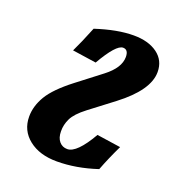

<svg xmlns="http://www.w3.org/2000/svg" viewBox="-98 -571 602 654"><g transform="rotate(20 203.5 -244.5)"><path d="M197.3 -49.3Q231.4 -49.3 277.8 -129.9L364.3 -117.2Q340.3 -67.4 323.2 -22.5Q248 2.4 177.7 2.4Q115.2 2.4 76.4 -28.3Q37.6 -59.1 37.6 -109.4Q37.6 -147.5 59.8 -184.8Q82 -222.2 142.1 -268.6L229 -335.4Q277.8 -373 277.8 -412.1Q277.8 -439 258.3 -439Q233.4 -439 187.5 -359.4L101.1 -372.1Q118.7 -408.2 141.6 -465.3Q219.2 -490.7 278.3 -490.7Q332 -490.7 364.5 -466.8Q397 -442.9 397 -400.9Q397 -335.4 299.8 -261.2L213.9 -195.8Q178.2 -168.5 167.2 -145.5Q156.2 -122.6 156.7 -99.1Q156.7 -75.7 168 -62.5Q179.2 -49.3 197.3 -49.3Z"/></g></svg>

Font: Flanker
Style: Bold Italic
Weight: 700
Italic angle: -12°
Designer: Flanker
Version: Version 2.000